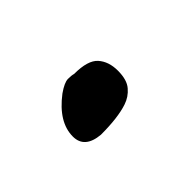

<svg xmlns="http://www.w3.org/2000/svg" viewBox="-31 -133 203 203"><g transform="rotate(-45 70.5 -32.0)"><path d="M44.9 1Q22.5 -1 22.5 -18.6Q22.5 -40 46.9 -58.6Q56.6 -65.4 62 -65.4Q67.4 -65.4 70.3 -64.5Q90.8 -64.5 98.1 -56.2Q105.5 -47.9 105.5 -34.2Q105.5 -20.5 99.6 -13.7Q93.8 -6.8 85 -3.9Q70.3 1 44.9 1Z"/></g></svg>

Font: Architects Daughter
Style: Regular
Weight: 400
Designer: Kimberly Geswein
Foundry: Kimberly Geswein
Version: Version 1.002 2010